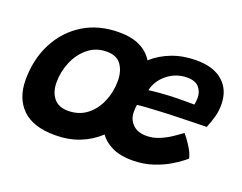

<svg xmlns="http://www.w3.org/2000/svg" viewBox="-91 -701 1110 882"><g transform="rotate(20 464.0 -260.0)"><path d="M240.5 12.5Q133 12.5 80.2 -39.5Q27.5 -91.5 27.5 -181Q27.5 -282 68.8 -361.5Q110 -441 184.2 -486.8Q258.5 -532.5 358 -532.5Q419.5 -532.5 460.2 -512.5Q501 -492.5 523 -456Q564 -492.5 617.8 -512.8Q671.5 -533 736 -533Q819.5 -533 865.5 -492.2Q911.5 -451.5 911.5 -379.5Q911.5 -349 903.8 -320.5Q896 -292 883.5 -261.5Q878.5 -261.5 857 -261Q835.5 -260.5 806.8 -259.8Q778 -259 750 -258.2Q722 -257.5 703.5 -257Q675.5 -256 644.2 -254.2Q613 -252.5 586.8 -250.8Q560.5 -249 548 -247Q546 -238.5 545.5 -229.5Q545 -220.5 545 -211Q545 -176.5 568.8 -152.2Q592.5 -128 636 -128Q669 -128 699.2 -140.8Q729.5 -153.5 754.5 -170.5Q779.5 -187.5 797.5 -200.5Q801 -197 814.2 -179.2Q827.5 -161.5 840.5 -138.8Q853.5 -116 857 -97Q832.5 -75.5 796 -53Q759.5 -30.5 712.8 -15.2Q666 0 612 0Q556.5 0 517 -18Q477.5 -36 454 -68.5Q414 -30 360.2 -8.8Q306.5 12.5 240.5 12.5ZM574 -328.5Q590 -331 626.5 -334.2Q663 -337.5 711.5 -338.5Q739.5 -338.5 764.2 -338.8Q789 -339 794.5 -338.5Q798.5 -351.5 798.5 -373.5Q798.5 -401 781 -422.5Q763.5 -444 722.5 -444Q668.5 -444 626.5 -410.5Q584.5 -377 574 -328.5ZM258.5 -113Q312 -113 349.8 -142.2Q387.5 -171.5 407.5 -218.8Q427.5 -266 427.5 -320Q427.5 -367 405.8 -398.2Q384 -429.5 335 -429.5Q282.5 -429.5 244.2 -398.5Q206 -367.5 185.5 -319.2Q165 -271 165 -218Q165 -172 188.2 -142.5Q211.5 -113 258.5 -113Z"/></g></svg>

Font: Grandstander SemiBold
Style: Italic
Weight: 600
Italic angle: -15°
Designer: Tyler Finck
Foundry: Etcetera Type Co
Version: Version 1.200; ttfautohint (v1.8.3)